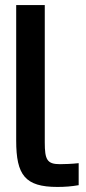

<svg xmlns="http://www.w3.org/2000/svg" viewBox="-20 -730 341 759"><path d="M217 -81C166 -81 157 -99 157 -167V-710H44V-174C44 -38 79 9 207 9C236 9 263 7 291 2V-85C265 -82 233 -81 217 -81Z"/></svg>

Font: LT Wave Medium
Style: Regular
Weight: 500
Designer: Daniel Lyons
Version: Version 2.5 (Glyphs App)